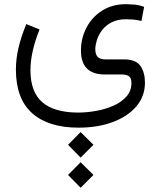

<svg xmlns="http://www.w3.org/2000/svg" viewBox="-20 -360 761 908"><path d="M301.8 324.7 361.3 264.6 421.9 324.7 361.3 385.3ZM301.8 467.3 361.3 407.2 421.9 467.3 361.3 527.8ZM167 -220.7Q124 -113.8 124 -27.8Q124 74.7 179.9 123.3Q235.8 171.9 348.6 172.4Q391.1 172.4 435.5 164.3Q480 156.2 517.6 139.4Q555.2 122.6 578.4 95.9Q601.6 69.3 601.6 32.7Q601.6 9.3 590.1 0.7Q578.6 -7.8 555.7 -7.8H475.6Q362.8 -7.8 362.8 -121.1Q362.8 -178.2 388.4 -228.3Q414.1 -278.3 462.2 -309.3Q510.3 -340.3 577.1 -340.3Q590.3 -340.3 614 -338.4Q637.7 -336.4 661.6 -327.6L648.9 -260.7Q628.4 -266.1 609.4 -267.6Q590.3 -269 577.1 -269Q535.6 -269 507.3 -254.2Q479 -239.3 462.2 -216.6Q445.3 -193.8 438 -169.7Q430.7 -145.5 430.7 -127.4Q430.7 -104 441.2 -91.6Q451.7 -79.1 480.5 -79.1H568.4Q623 -78.6 644.3 -47.9Q665.5 -17.1 665.5 30.8Q665.5 95.2 624.8 143.1Q584 190.9 513.2 217.3Q442.4 243.7 351.1 243.7Q209 243.7 132.1 175.3Q55.2 106.9 55.2 -31.2Q55.2 -81.1 67.4 -133.5Q79.6 -186 104.5 -246.1Z"/></svg>

Font: Vazir Light FD-WOL-UI
Style: Light-FD-WOL-UI
Weight: 300
Designer: Saber Rastikerdar
Foundry: Saber Rastikerdar
Version: Version 30.0.0